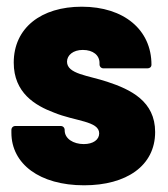

<svg xmlns="http://www.w3.org/2000/svg" viewBox="-20 -545 500 573"><path d="M231 8C357 8 443 -50 443 -151C443 -243 370 -278 300 -301C243 -320 180 -324 180 -361C180 -380 198 -396 227 -396C258 -396 277 -380 277 -357V-353C277 -346 282 -341 289 -341H420C427 -341 432 -345 432 -352C432 -456 350 -525 224 -525C103 -525 21 -462 21 -358C21 -268 85 -230 141 -209C204 -183 276 -184 276 -147C276 -128 258 -115 230 -115C199 -115 173 -131 173 -156V-157C173 -164 168 -169 161 -169H26C19 -169 14 -164 14 -157V-149C14 -56 98 8 231 8Z"/></svg>

Font: Barlow Semi Condensed ExtraBold
Style: Regular
Weight: 800
Width: 4
Designer: Jeremy Tribby
Foundry: Tribby Type
Version: Version 1.422;hotconv 1.0.109;makeotfexe 2.5.65596